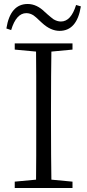

<svg xmlns="http://www.w3.org/2000/svg" viewBox="-20 -944 438 964"><path d="M344 0V-32L238 -42C237 -107 236 -205 236 -335V-391C236 -523 237 -621 238 -685L344 -695V-726H54V-695L161 -685C162 -620 162 -522 162 -391V-335C162 -204 162 -106 161 -42L54 -32V0ZM279 -789C337 -789 373 -830 386 -912L362 -919C345 -864 320 -836 286 -836C273 -836 261 -840 249 -847C242 -852 231 -861 216 -874C212 -878 209 -881 206 -883C179 -910 150 -924 119 -924C61 -924 25 -883 12 -801L36 -793C53 -850 79 -878 112 -878C125 -878 137 -874 148 -867C155 -862 166 -853 179 -840C184 -835 188 -832 191 -829C220 -802 250 -789 279 -789Z"/></svg>

Font: AllPunType Light
Style: Regular
Weight: 300
Version: 1.0